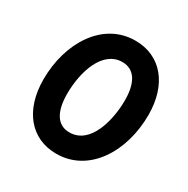

<svg xmlns="http://www.w3.org/2000/svg" viewBox="-172 -909 1049 1073"><g transform="rotate(30 352.0 -372.5)"><path d="M331 12C542 12 670 -197 670 -433C670 -629 566 -757 400 -757C190 -757 62 -548 62 -313C62 -115 167 12 331 12ZM217 -309C217 -457 272 -617 396 -617C475 -617 515 -552 515 -438C515 -315 472 -128 335 -128C257 -128 217 -194 217 -309Z"/></g></svg>

Font: Mluvka ExtraBold
Style: Italic
Weight: 800
Italic angle: -8°
Designer: Modified by Jiří Krblich, Original typeface by Gumpita Rahayu
Foundry: Gumpita Rahayu & Jiří Krblich
Version: Version 2.000;Glyphs 3.1.1 (3134)